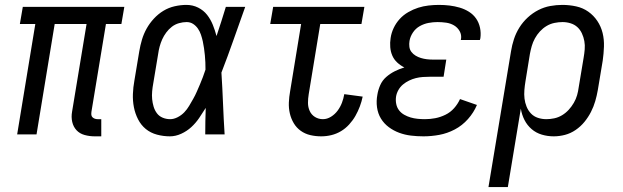

<svg xmlns="http://www.w3.org/2000/svg" viewBox="-20 -548 2540 783"><path d="M393 8H366Q345 8 325 2.5Q305 -3 292 -17Q279 -31 274.5 -51Q270 -71 274 -93L333 -450H203L129 0H50L124 -450H61L73 -520H487L475 -450H412L353 -93Q352 -86 352.5 -80Q353 -74 357 -70Q361 -66 366.5 -64Q372 -62 378 -62H393Z M673 8Q646 8 620 1Q594 -6 574.5 -22Q555 -38 543 -61.5Q531 -85 526 -111Q521 -137 522 -164.5Q523 -192 528 -219L548 -339Q552 -363 559 -386.5Q566 -410 578 -431.5Q590 -453 607.5 -472Q625 -491 646.5 -504Q668 -517 692.5 -522.5Q717 -528 740 -528Q766 -528 788 -517Q810 -506 824.5 -487.5Q839 -469 848 -446.5Q857 -424 863 -401Q873 -431 882.5 -460.5Q892 -490 901 -520H980Q956 -453 932.5 -386Q909 -319 883 -252Q887 -189 889.5 -126Q892 -63 896 0H817Q817 -27 817.5 -54Q818 -81 819 -108Q806 -87 792 -66.5Q778 -46 760 -29.5Q742 -13 719 -2.5Q696 8 673 8ZM674 -62Q689 -62 704.5 -70Q720 -78 731.5 -90Q743 -102 751.5 -116.5Q760 -131 768 -145Q776 -159 782.5 -174Q789 -189 795.5 -204Q802 -219 807.5 -234Q813 -249 818 -264Q818 -279 817.5 -293.5Q817 -308 815.5 -322.5Q814 -337 812 -351.5Q810 -366 807 -379.5Q804 -393 799.5 -406.5Q795 -420 787 -431.5Q779 -443 767.5 -450.5Q756 -458 741 -458Q726 -458 710 -453.5Q694 -449 681 -439Q668 -429 658 -415.5Q648 -402 641.5 -387.5Q635 -373 631 -358Q627 -343 625 -328L605 -208Q602 -192 600.5 -175.5Q599 -159 600.5 -143.5Q602 -128 606.5 -113Q611 -98 620 -86Q629 -74 643.5 -68Q658 -62 674 -62Z M1290 8Q1267 8 1245.5 3Q1224 -2 1206.5 -14.5Q1189 -27 1178 -45.5Q1167 -64 1162 -85.5Q1157 -107 1158 -130Q1159 -153 1163 -175L1208 -450H1082L1094 -520H1466L1454 -450H1286L1239 -164Q1236 -146 1236 -128.5Q1236 -111 1243 -95.5Q1250 -80 1264.5 -71Q1279 -62 1297 -62Q1314 -62 1330 -72Q1346 -82 1357 -97Q1368 -112 1374.5 -129Q1381 -146 1384 -164L1459 -154Q1455 -134 1447.5 -114Q1440 -94 1429.5 -75.5Q1419 -57 1404 -40.5Q1389 -24 1370.5 -13Q1352 -2 1331.5 3Q1311 8 1290 8Z M1707 8Q1681 8 1656 5Q1631 2 1608 -6.5Q1585 -15 1565.5 -29.5Q1546 -44 1533.5 -64.5Q1521 -85 1517.5 -110.5Q1514 -136 1519 -162Q1522 -181 1530.5 -200.5Q1539 -220 1555 -234Q1571 -248 1590 -257.5Q1609 -267 1629 -273Q1613 -281 1600 -293Q1587 -305 1580 -321Q1573 -337 1571.5 -355.5Q1570 -374 1573 -393Q1576 -414 1585.5 -434Q1595 -454 1610 -470.5Q1625 -487 1645 -498.5Q1665 -510 1685.5 -516.5Q1706 -523 1727.5 -525.5Q1749 -528 1770 -528Q1792 -528 1813 -525.5Q1834 -523 1854.5 -517Q1875 -511 1892.5 -500Q1910 -489 1921.5 -472.5Q1933 -456 1937.5 -435Q1942 -414 1939 -392L1937 -385H1859L1860 -388Q1863 -406 1854.5 -421Q1846 -436 1831.5 -444.5Q1817 -453 1799.5 -455.5Q1782 -458 1764 -458Q1746 -458 1727.5 -454.5Q1709 -451 1692 -441.5Q1675 -432 1664 -415.5Q1653 -399 1650 -381Q1648 -369 1649.5 -357Q1651 -345 1658 -336Q1665 -327 1675 -321Q1685 -315 1696.5 -311.5Q1708 -308 1720 -306.5Q1732 -305 1744 -305H1800L1789 -235H1733Q1719 -235 1704.5 -234Q1690 -233 1676 -229.5Q1662 -226 1648.5 -219.5Q1635 -213 1623.5 -203.5Q1612 -194 1604.5 -180.5Q1597 -167 1595 -153Q1593 -138 1596 -123.5Q1599 -109 1607.5 -98Q1616 -87 1628.5 -80Q1641 -73 1654.5 -69Q1668 -65 1683 -63.5Q1698 -62 1713 -62Q1734 -62 1755 -66Q1776 -70 1796.5 -80Q1817 -90 1832 -107Q1847 -124 1856 -144L1925 -120Q1912 -89 1888.5 -62.5Q1865 -36 1834.5 -20Q1804 -4 1771.5 2Q1739 8 1707 8Z M2051 215H1972L2064 -339Q2068 -364 2076 -388.5Q2084 -413 2098 -435.5Q2112 -458 2132 -476.5Q2152 -495 2175.5 -507Q2199 -519 2224 -523.5Q2249 -528 2273 -528Q2302 -528 2329.5 -522Q2357 -516 2379 -500.5Q2401 -485 2416 -462.5Q2431 -440 2437.5 -413.5Q2444 -387 2443 -358Q2442 -329 2438 -301L2418 -181Q2414 -158 2407.5 -135.5Q2401 -113 2390 -91.5Q2379 -70 2363.5 -51Q2348 -32 2327.5 -18Q2307 -4 2284 2Q2261 8 2238 8Q2213 8 2189.5 1Q2166 -6 2148 -21.5Q2130 -37 2119 -58.5Q2108 -80 2104 -105ZM2208 -62Q2224 -62 2240.5 -65.5Q2257 -69 2272 -78Q2287 -87 2299 -100Q2311 -113 2320 -128.5Q2329 -144 2333.5 -160Q2338 -176 2340 -192L2360 -312Q2363 -329 2364.5 -346.5Q2366 -364 2363 -380.5Q2360 -397 2353 -412Q2346 -427 2334.5 -437.5Q2323 -448 2307 -453Q2291 -458 2274 -458Q2258 -458 2241 -454.5Q2224 -451 2209 -442Q2194 -433 2182 -420Q2170 -407 2161.5 -391.5Q2153 -376 2148.5 -360Q2144 -344 2141 -328L2123 -217Q2120 -199 2118.5 -181Q2117 -163 2119 -146Q2121 -129 2127.5 -113Q2134 -97 2145.5 -85Q2157 -73 2173.5 -67.5Q2190 -62 2208 -62Z"/></svg>

Font: Iosevka Custom
Style: Italic
Weight: 400
Italic angle: -9°
Monospace: yes
Designer: Belleve Invis
Foundry: Belleve Invis
Version: Version 30.3.3; ttfautohint (v1.8.3)